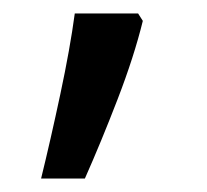

<svg xmlns="http://www.w3.org/2000/svg" viewBox="-20 -136 308 285"><path d="M192 -105Q179 -52 154.5 11.5Q130 75 106 129H41Q55 72 69.5 4Q84 -64 91 -116H185Z"/></svg>

Font: Noto Sans Phoenician
Style: Regular
Weight: 400
Designer: Monotype Design Team
Foundry: Monotype Imaging Inc.
Version: Version 2.001; ttfautohint (v1.8.4.7-5d5b)